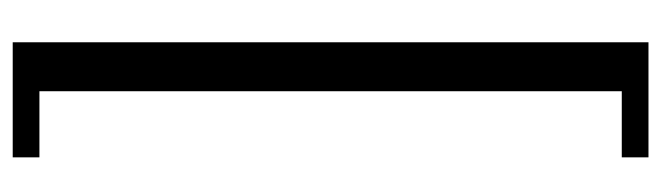

<svg xmlns="http://www.w3.org/2000/svg" viewBox="-389 -451 1040 302"><g transform="rotate(-90 131.0 -300.0)"><path d="M215.5 200H34.5V158H138.5V-758H34.5V-800H215.5Z"/></g></svg>

Font: Big Shoulders Display Thin Medium
Style: Regular
Weight: 500
Version: Version 2.002